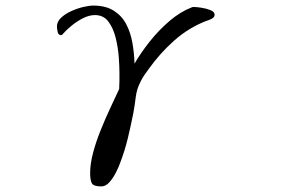

<svg xmlns="http://www.w3.org/2000/svg" viewBox="-20 -567 1040 688"><path d="M749 -514Q749 -505 738 -499.5Q727 -494 719 -492Q655 -467 604 -421.5Q553 -376 513 -320Q505 -309 497 -297.5Q489 -286 483 -273Q470 -248 466.5 -219.5Q463 -191 458 -163Q449 -117 438 -71.5Q427 -26 410 18Q406 30 396 50Q386 70 372.5 85.5Q359 101 343 101Q315 101 309 89.5Q303 78 303 53Q303 20 313.5 -19.5Q324 -59 340.5 -100Q357 -141 375 -179.5Q393 -218 407 -248Q408 -263 408 -277.5Q408 -292 408 -307Q408 -329 405.5 -363Q403 -397 394.5 -431.5Q386 -466 368.5 -489.5Q351 -513 320 -513Q300 -513 278 -502Q256 -491 237 -475.5Q218 -460 205 -445Q202 -441 199 -441Q189 -441 186.5 -453Q184 -465 184 -472Q184 -489 198.5 -503Q213 -517 235 -527Q257 -537 278.5 -542Q300 -547 314 -547Q359 -547 388 -528.5Q417 -510 432.5 -480Q448 -450 454.5 -413Q461 -376 462 -339Q484 -377 516 -417.5Q548 -458 587 -491.5Q626 -525 668 -541Q670 -542 675 -542Q683 -542 700.5 -539.5Q718 -537 733.5 -531Q749 -525 749 -514Z"/></svg>

Font: Kaisei Decol
Style: Regular
Weight: 400
Designer: Font-Kai, 金井和夫
Foundry: KAZUO KANAI
Version: Version 5.003